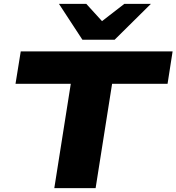

<svg xmlns="http://www.w3.org/2000/svg" viewBox="-20 -970 910 990"><path d="M260 0 345 -538H60L87 -705H870L844 -538H558L473 0ZM405 -765 284 -950H425L506 -861L621 -950H758L571 -765Z"/></svg>

Font: Nunito Sans 10pt Expanded Black
Style: Italic
Weight: 900
Width: 7
Italic angle: -9°
Designer: Vernon Adams
Foundry: Vernon Adams
Version: Version 3.101;gftools[0.9.27]